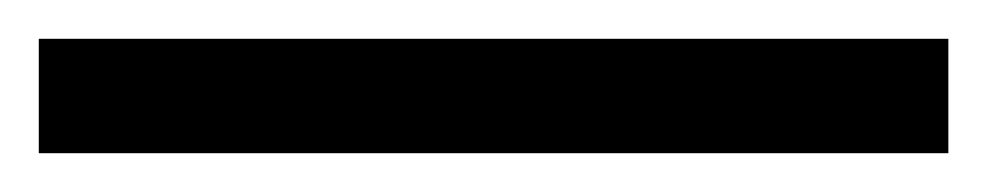

<svg xmlns="http://www.w3.org/2000/svg" viewBox="-25 63 509 99"><path d="M-5 142V83H464V142Z"/></svg>

Font: Noto Serif Tamil Medium
Style: Regular
Weight: 500
Designer: Indian Type Foundry, Tom Grace, and the Monotype Design Team
Foundry: Monotype Imaging Inc.
Version: Version 2.004; ttfautohint (v1.8.4.7-5d5b)